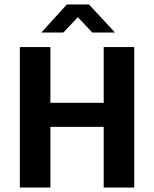

<svg xmlns="http://www.w3.org/2000/svg" viewBox="-20 -841 692 861"><path d="M206 0H69V-630H206V-380H445V-630H582V0H445V-272H206ZM165 -695 280 -821H379L496 -695H394L329 -764L264 -695Z"/></svg>

Font: Holmes&Hills Bold
Style: Bold
Weight: 500
Designer: Noopur Datye, Girish Dalvi, Yashodeep Gholap, Pallavi Karambelkar
Foundry: Ek Type
Version: ""